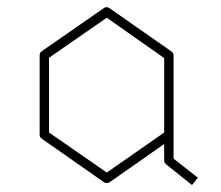

<svg xmlns="http://www.w3.org/2000/svg" viewBox="-20 -574 635 552"><path d="M479 -414V-118L549 -63L532 -42L457 -102Q452 -107 452 -111V-160L295 -50Q293 -48 287 -48Q281 -48 279 -50L99 -176Q94 -180 94 -187V-415Q94 -422 99 -426L279 -551Q286 -556 294 -551L473 -426Q479 -422 479 -414ZM452 -193V-407L287 -523L121 -408V-193L287 -78Z"/></svg>

Font: Envoyer
Style: Regular
Weight: 400
Version: Version 0.1